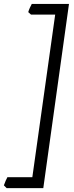

<svg xmlns="http://www.w3.org/2000/svg" viewBox="-59 -801 379 985"><path d="M163.1 164.1H-24.9L-39.1 149.9Q-35.2 138.7 -30 126.5Q-24.9 114.3 -21 107.9H106.9L224.1 -726.1H100.1L85.9 -738.8Q88.9 -749.5 94.2 -761Q99.6 -772.5 104 -780.8H294.9Z"/></svg>

Font: Gentium Plus CyrE
Style: Italic
Weight: 400
Italic angle: -8°
Designer: J. Victor Gaultney, Annie Olsen, Iska Routamaa, Becca Hirsbrunner
Foundry: SIL International
Version: Version 5.000